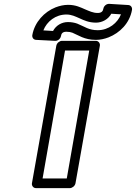

<svg xmlns="http://www.w3.org/2000/svg" viewBox="-20 -947 702 992"><path d="M325 -25H200L316 -686H441ZM341 25C352 25 367 15 370 0L496 -711C498 -722 490 -736 475 -736H300C289 -736 274 -726 271 -711L145 0C143 11 151 25 166 25ZM476 -830C509 -830 540 -848 555 -876L605 -873C588 -829 542 -791 485 -791C438 -791 419 -809 379 -825C365 -830 349 -833 331 -833C298 -833 269 -815 254 -787L204 -790C222 -836 267 -872 323 -872C350 -872 369 -862 392 -852C412 -843 438 -830 476 -830ZM485 -880C460 -880 441 -890 419 -899C398 -908 372 -922 332 -922C310 -922 288 -917 267 -909C209 -886 159 -833 147 -766C145 -754 152 -742 166 -741L264 -736C280 -735 293 -748 295 -761C297 -775 305 -783 323 -783C336 -783 346 -781 354 -778C384 -766 415 -741 476 -741C498 -741 520 -746 541 -754C599 -777 650 -827 662 -896C664 -908 657 -920 643 -921L545 -927C529 -928 516 -915 514 -902C512 -889 504 -880 485 -880Z"/></svg>

Font: Asimov
Style: XWidOuIt
Weight: 500
Designer: Google
Version: Version 2.000980; 2014